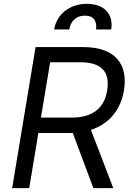

<svg xmlns="http://www.w3.org/2000/svg" viewBox="-20 -970 679 990"><path d="M42.6 0H130.7L177.9 -284.1H336.6C343 -284.1 349.1 -284.1 355.1 -284.4L461.6 0H563.9L448.9 -300.4C547.2 -332.4 603.3 -408.4 619.3 -504.3C640.6 -633.5 579.5 -727.3 409.1 -727.3H163.4ZM191.1 -363.6 238.6 -649.1H393.5C511.4 -649.1 546.9 -592.3 532.7 -504.3C518.5 -417.6 464.5 -363.6 348 -363.6ZM259.2 -818.2H337.4C343 -855.1 367.2 -889.2 418.3 -889.2C466.6 -889.2 480.8 -856.5 475.1 -818.2H553.3C566.1 -894.9 519.2 -950.3 428.3 -950.3C337.4 -950.3 272 -894.9 259.2 -818.2Z"/></svg>

Font: Margiela Sans
Style: Italic
Weight: 400
Italic angle: -9.39999°
Designer: Stefan Endress, Andreas Faust
Version: Version 1.100;FEAKit 1.0